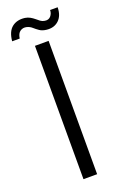

<svg xmlns="http://www.w3.org/2000/svg" viewBox="-169 -769 516 812"><g transform="rotate(-20 89.0 -363.0)"><path d="M58 0V-600H119.5V0ZM170 -720.5H204Q203.5 -683 182.5 -663.2Q161.5 -643.5 128.5 -647Q109.5 -649 97.5 -657.2Q85.5 -665.5 75.8 -674.2Q66 -683 52.5 -686.5Q36.5 -690.5 23.8 -682Q11 -673.5 8 -651H-26Q-22 -694 0.8 -712Q23.5 -730 58.5 -725.5Q71 -723.5 80.8 -718Q90.5 -712.5 98.5 -705.8Q106.5 -699 114.5 -693Q122.5 -687 132 -685.5Q150 -682 160 -693.5Q170 -705 170 -720.5Z"/></g></svg>

Font: Big Shoulders Stencil Text Thin Light
Style: Regular
Weight: 300
Version: Version 2.001